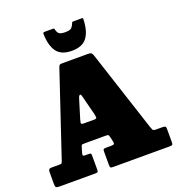

<svg xmlns="http://www.w3.org/2000/svg" viewBox="-170 -1125 1162 1262"><g transform="rotate(-20 411.0 -494.5)"><path d="M0 -28.5V-110.5Q0 -123.5 4.5 -129.2Q9 -135 23 -135H80.5Q93 -135 95 -140.2Q97 -145.5 100.5 -153.5L296.5 -738.5Q301.5 -750.5 306.2 -752.8Q311 -755 328 -755H503Q520.5 -755 525.8 -750.2Q531 -745.5 536 -733.5L721.5 -165.5Q727 -151.5 730.2 -143.2Q733.5 -135 755 -135H796Q809 -135 815.8 -132.5Q822.5 -130 822.5 -115.5V-22.5Q822.5 -7.5 818.5 -3.8Q814.5 0 800 0H403Q388 0 385.2 -4.8Q382.5 -9.5 382.5 -24.5V-113.5Q382.5 -128 386.2 -131.5Q390 -135 404 -135H436Q456 -135 460 -139.8Q464 -144.5 460.5 -159.5L452.5 -193.5Q450 -204 446.8 -207Q443.5 -210 429 -210H287Q272 -210 265.5 -209.2Q259 -208.5 256 -197.5L244 -156.5Q240.5 -144.5 242.8 -139.8Q245 -135 256.5 -135H283.5Q295.5 -135 297.8 -130.8Q300 -126.5 300 -114.5V-18.5Q300 -6 295.5 -3Q291 0 279.5 0H33Q12 0 6 -3.8Q0 -7.5 0 -28.5ZM349.5 -504.5 307.5 -367.5Q304 -356 302.5 -345.5Q301 -335 321 -335H394Q411.5 -335 411 -345Q410.5 -355 408 -365.5L372 -506.5Q367.5 -524 360.2 -520.2Q353 -516.5 349.5 -504.5ZM412 -810Q336.5 -810 305.2 -854.8Q274 -899.5 273 -979.5Q273 -989 284.5 -989H344Q352 -989 353 -981Q355.5 -966 365.5 -953Q375.5 -940 412 -940Q446.5 -940 456.8 -951.5Q467 -963 471.5 -974.5Q474 -981.5 475.8 -985.2Q477.5 -989 486.5 -989H542.5Q550.5 -989 551.8 -986.8Q553 -984.5 552.5 -977Q550.5 -898.5 518.5 -854.2Q486.5 -810 412 -810Z"/></g></svg>

Font: Besley* Narrow Fatface
Style: Regular
Weight: 900
Width: 4
Designer: Owen Earl
Foundry: indestructible type*
Version: Version 3.000; ttfautohint (v1.8.3)